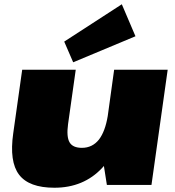

<svg xmlns="http://www.w3.org/2000/svg" viewBox="-20 -867 820 900"><path d="M299 -285Q291 -226 306 -200Q321 -174 364 -174Q413 -174 444 -213Q473 -251 485 -323L515 -540H766L690 0H481L467 -89Q463 -84 459 -80Q372 13 235 13Q116 13 69.5 -48Q23 -109 42 -242L84 -540H335ZM615 -697 323 -575 281 -672 551 -847Z"/></svg>

Font: Pathway Extreme 8pt Thin 12pt Black
Style: Italic
Weight: 900
Italic angle: -8°
Version: Version 1.001;gftools[0.9.26]